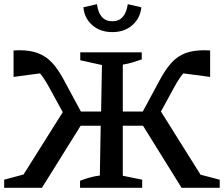

<svg xmlns="http://www.w3.org/2000/svg" viewBox="-23 -901 1074 921"><path d="M178 0H-3V-39L90 -64L278 -363L210 -487Q189 -525 169 -549L42 -532V-659Q57 -660 70 -660Q123 -660 160.5 -645.5Q198 -631 226.5 -600.5Q255 -570 282 -520L365 -366H462L466 -589L362 -612V-650H657V-616Q633 -608 612 -601.5Q591 -595 566 -591V-366H662L745 -520Q772 -570 800.5 -601Q829 -632 866.5 -646Q904 -660 957 -660Q970 -660 985 -659V-532L856 -549Q836 -525 815 -487L749 -366L939 -63L1031 -39V0H848L663 -298H566V-58L659 -39V0H361V-34Q388 -44 409.5 -50Q431 -56 456 -59L460 -298H364ZM516 -747Q458 -747 420 -780Q382 -813 377 -866L442 -881Q453 -799 516 -799Q578 -799 590 -881L655 -866Q650 -814 612 -780.5Q574 -747 516 -747Z"/></svg>

Font: Piazzolla Medium
Style: Regular
Weight: 500
Designer: Juan Pablo del Peral
Foundry: Huerta Tipografica
Version: Version 1.330